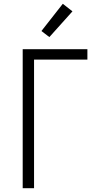

<svg xmlns="http://www.w3.org/2000/svg" viewBox="-20 -995 540 1015"><path d="M100 0V-735H442V-680H160V0ZM241 -799 199 -831 312 -975 363 -935Z"/></svg>

Font: Iosevka Curly Light
Style: Regular
Weight: 300
Monospace: yes
Designer: Belleve Invis
Foundry: Belleve Invis
Version: Version 22.1.2; ttfautohint (v1.8.4)